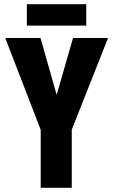

<svg xmlns="http://www.w3.org/2000/svg" viewBox="-20 -895 540 915"><path d="M174 0V-276L5 -714H173L250 -443L328 -714H495L322 -277V0ZM108 -773V-875H391V-773Z"/></svg>

Font: Noto Sans Mono ExtraCondensed Black
Style: Regular
Weight: 900
Width: 2
Designer: Monotype Design Team
Foundry: Monotype Imaging Inc.
Version: Version 2.014